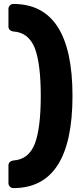

<svg xmlns="http://www.w3.org/2000/svg" viewBox="-20 -796 428 975"><path d="M47.9 159.2Q38.1 159.2 30.5 151.9Q22.9 144.5 22.9 133.8V43.9Q22.9 33.7 29.8 27.1Q36.6 20.5 46.9 19Q125.5 14.6 157.2 -66.9Q187 -146 187 -309.1Q187 -470.2 157.2 -550.8Q125 -631.8 46.9 -636.2Q36.6 -637.7 29.8 -644.3Q22.9 -650.9 22.9 -661.1V-751Q22.9 -761.2 30.3 -768.6Q37.6 -775.9 47.9 -775.9Q348.1 -775.9 348.1 -309.1Q348.1 159.2 47.9 159.2Z"/></svg>

Font: Cunia
Style: Bold
Weight: 700
Designer: Alejo Bergmann, Denis Ignatov
Foundry: Hubert & Fischer
Version: Version 1.00 February 21, 2019, initial release